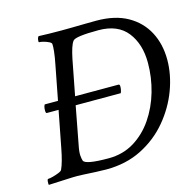

<svg xmlns="http://www.w3.org/2000/svg" viewBox="-97 -743 865 847"><g transform="rotate(-15 336.0 -320.0)"><path d="M24.4 2.9Q23.4 2 23.4 -4.9Q23.4 -23.4 28.3 -23.4Q36.1 -23.4 50.8 -27.3Q65.4 -31.2 78.6 -36.6Q91.8 -42 93.8 -47.9Q107.4 -77.1 119.1 -138.7L151.4 -305.7H97.7Q92.8 -305.7 92.8 -318.4Q92.8 -335.9 98.6 -344.7H159.2L189.5 -502Q196.3 -536.1 198.7 -559.1Q201.2 -582 200.2 -592.8Q200.2 -598.6 189.5 -604Q178.7 -609.4 166 -612.8Q153.3 -616.2 145.5 -616.2Q143.6 -616.2 143.6 -620.1Q143.6 -635.7 150.4 -642.6Q172.9 -641.6 198.7 -641.1Q224.6 -640.6 254.9 -640.6Q275.4 -640.6 305.2 -641.1Q335 -641.6 364.7 -642.1Q394.5 -642.6 414.1 -642.6Q499 -642.6 556.2 -610.4Q613.3 -578.1 642.6 -522.5Q671.9 -466.8 671.9 -395.5Q671.9 -328.1 646 -258.3Q620.1 -188.5 570.3 -128.9Q520.5 -69.3 449.2 -33.2Q377.9 2.9 287.1 2.9Q267.6 2.9 238.8 1.5Q210 0 181.6 -1.5Q153.3 -2.9 132.8 -2ZM309.6 -42Q375 -42 426.3 -73.2Q477.5 -104.5 513.2 -156.7Q548.8 -209 567.4 -273.4Q585.9 -337.9 585.9 -404.3Q585.9 -490.2 543 -544.9Q500 -599.6 412.1 -599.6Q307.6 -599.6 294.9 -584Q287.1 -574.2 280.8 -554.7Q274.4 -535.2 268.6 -506.8L237.3 -344.7H435.5Q441.4 -344.7 441.4 -335Q441.4 -319.3 435.5 -305.7H229.5L197.3 -135.7Q190.4 -102.5 191.9 -85.9Q193.4 -69.3 196.3 -61.5Q205.1 -42 309.6 -42Z"/></g></svg>

Font: Crimson Text
Style: Italic
Weight: 400
Italic angle: -11°
Designer: Sebastian Kosch
Foundry: Sebastian Kosch
Version: Version 1.100; ttfautohint (v1.8.4)